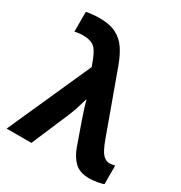

<svg xmlns="http://www.w3.org/2000/svg" viewBox="-180 -895 975 1034"><g transform="rotate(30 307.5 -378.0)"><path d="M4 0 235 -516 218 -561Q197 -613 173 -627Q149 -641 109 -641Q96 -641 82.5 -639Q69 -637 59 -635V-758Q73 -761 97.5 -763.5Q122 -766 140 -766Q204 -766 244.5 -745.5Q285 -725 311 -686Q337 -647 357 -591L494 -214Q517 -152 536 -133.5Q555 -115 576 -115Q590 -115 610 -120V-5Q598 1 570.5 5.5Q543 10 524 10Q463 10 431.5 -20.5Q400 -51 382 -101L335 -234Q324 -266 314 -296.5Q304 -327 299 -349H296Q289 -323 279 -292Q269 -261 259 -237L158 0Z"/></g></svg>

Font: Noto Sans IKEA
Style: Bold
Weight: 600
Designer: Monotype Design Team
Foundry: Monotype Imaging Inc.
Version: Version 2.001